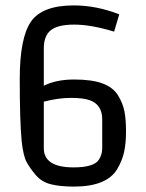

<svg xmlns="http://www.w3.org/2000/svg" viewBox="-20 -678 540 710"><path d="M402 -561Q317 -587 255 -587Q193 -587 167.5 -566Q142 -545 142 -499V-361Q188 -384 254 -384Q320 -384 359 -369.5Q398 -355 416 -326Q434 -297 440 -267Q446 -237 446 -192.5Q446 -148 439 -116Q432 -84 413 -52Q374 12 253 12Q203 12 168.5 3.5Q134 -5 112 -31Q90 -57 78 -79.5Q66 -102 60 -157Q53 -232 53 -385Q53 -538 94.5 -598Q136 -658 253 -658Q336 -658 421 -625ZM358 -130V-237Q358 -290 313 -307Q289 -316 242 -316Q195 -316 142 -302V-130Q142 -59 252 -59Q328 -59 346 -88Q358 -107 358 -130Z"/></svg>

Font: Strait
Style: Regular
Weight: 400
Width: 3
Designer: Eduardo Rodriguez Tunni
Foundry: Eduardo Rodriguez Tunni
Version: Version 1.001